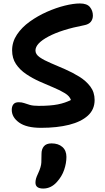

<svg xmlns="http://www.w3.org/2000/svg" viewBox="-20 -730 606 1110"><path d="M217 9Q133 9 90.5 -21.5Q48 -52 48 -95Q48 -115 57.5 -127Q67 -139 88 -139Q106 -139 120 -134Q134 -129 152.5 -123.5Q171 -118 204 -118Q272 -118 314.5 -126.5Q357 -135 390 -152Q383 -174 355.5 -191Q328 -208 289.5 -224Q251 -240 209.5 -258.5Q168 -277 131.5 -301.5Q95 -326 72.5 -359.5Q50 -393 50 -439Q50 -488 78 -530Q106 -572 152 -605Q198 -638 251 -661.5Q304 -685 354.5 -697.5Q405 -710 442 -710Q483 -710 500 -689Q517 -668 517 -640Q517 -619 505 -604Q493 -589 466 -584Q336 -559 260.5 -519Q185 -479 185 -438Q185 -416 209.5 -399Q234 -382 273 -365.5Q312 -349 355.5 -330Q399 -311 438 -287Q477 -263 502 -230Q527 -197 527 -152Q527 -97 488 -61.5Q449 -26 379.5 -8.5Q310 9 217 9ZM230 360Q185 360 185 326Q185 315 188 303.5Q191 292 201 271Q218 234 219 209Q220 184 220 159Q220 132 234 115.5Q248 99 278 99Q317 99 340.5 119.5Q364 140 364 177Q364 213 351 251.5Q338 290 309 322Q275 360 230 360Z"/></svg>

Font: Shantell Sans Normal
Style: Regular
Weight: 600
Designer: Stephen Nixon, Anya Danilova, Shantell Martin
Foundry: Arrow Type
Version: Version 1.009;[a7da0bfa3]